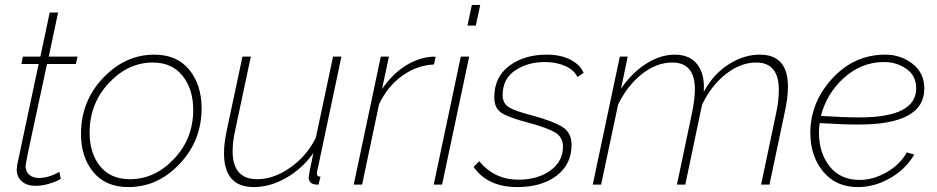

<svg xmlns="http://www.w3.org/2000/svg" viewBox="-20 -750 3808 780"><path d="M48 -61Q48 -67 50 -81L137 -490H67L73 -520H144L182 -699H216L178 -520H295L288 -490H171L93 -127Q84 -80 84 -76Q84 -53 99 -40Q114 -27 137 -27Q179 -27 221 -52L227 -24Q223 -21 210 -14.5Q197 -8 172 -1.5Q147 5 124 5Q90 5 69 -13Q48 -31 48 -61Z M309 -206Q309 -339 399 -433.5Q489 -528 607 -528Q699 -528 749 -466.5Q799 -405 799 -310Q799 -179 710 -84.5Q621 10 502 10Q409 10 359 -51Q309 -112 309 -206ZM765 -304Q765 -387 722 -441.5Q679 -496 601 -496Q500 -496 422 -412.5Q344 -329 344 -211Q344 -128 386.5 -75Q429 -22 508 -22Q609 -22 687 -104.5Q765 -187 765 -304Z M890 -128Q890 -170 902 -224L965 -520H999L937 -228Q925 -176 925 -136Q925 -22 1025 -22Q1092 -22 1159 -69Q1226 -116 1263 -190L1333 -520H1367L1273 -75Q1267 -51 1267 -47Q1267 -32 1282 -32L1274 0Q1262 0 1258 -1Q1234 -5 1234 -31Q1234 -38 1253 -128Q1207 -64 1142 -27Q1077 10 1011 10Q890 10 890 -128Z M1527 -520H1560L1532 -388Q1571 -446 1623 -480Q1675 -514 1729 -519Q1740 -521 1750 -519L1743 -488Q1674 -485 1614.5 -442.5Q1555 -400 1520 -327L1451 0H1417Z M1897 -730H1931L1913 -646H1879ZM1852 -520H1886L1776 0H1742Z M1904 -72 1927 -95Q1989 -20 2086 -20Q2164 -20 2215.5 -57Q2267 -94 2267 -154Q2267 -193 2235 -212Q2203 -231 2125 -252Q2048 -272 2018 -291Q1988 -310 1988 -355Q1988 -437 2049 -482.5Q2110 -528 2200 -528Q2258 -528 2297.5 -507.5Q2337 -487 2351 -454L2326 -437Q2312 -466 2276 -482Q2240 -498 2193 -498Q2124 -498 2073 -464Q2022 -430 2022 -364Q2022 -330 2047 -314.5Q2072 -299 2138 -282Q2227 -258 2264.5 -234.5Q2302 -211 2302 -162Q2302 -82 2241 -36Q2180 10 2082 10Q1961 10 1904 -72Z M2498 -520H2530L2503 -390Q2548 -455 2605.5 -491.5Q2663 -528 2722 -528Q2782 -528 2813 -488Q2844 -448 2839 -377Q2878 -449 2940 -488.5Q3002 -528 3067 -528Q3181 -528 3181 -398Q3181 -350 3168 -294L3106 0H3072L3133 -290Q3144 -340 3144 -385Q3144 -496 3052 -496Q2988 -496 2928 -448.5Q2868 -401 2832 -324L2764 0H2730L2791 -290Q2803 -347 2803 -387Q2803 -496 2711 -496Q2647 -496 2587.5 -449Q2528 -402 2491 -325L2422 0H2388Z M3468 -244Q3403 -244 3310 -250Q3307 -230 3307 -211Q3307 -129 3350.5 -74Q3394 -19 3473 -19Q3527 -19 3581.5 -50Q3636 -81 3664 -131L3694 -122Q3660 -63 3596.5 -26.5Q3533 10 3465 10Q3376 10 3324 -53Q3272 -116 3272 -210Q3272 -334 3361 -431Q3450 -528 3577 -528Q3639 -528 3687 -491Q3735 -454 3735 -390Q3735 -244 3468 -244ZM3572 -498Q3480 -498 3409 -434Q3338 -370 3315 -279Q3408 -273 3471 -273Q3702 -273 3702 -391Q3702 -443 3662 -470.5Q3622 -498 3572 -498Z"/></svg>

Font: Raleway-v4020 ExtraLight
Style: Italic
Weight: 275
Italic angle: -12°
Designer: Matt McInerney, Pablo Impallari, Rodrigo Fuenzalida
Foundry: Matt McInerney, Pablo Impallari, Rodrigo Fuenzalida
Version: Version 4.020;PS 004.020;hotconv 1.0.88;makeotf.lib2.5.64775